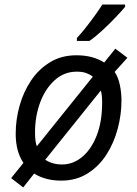

<svg xmlns="http://www.w3.org/2000/svg" viewBox="-20 -786 603 844"><path d="M82 38 29 -3 83 -70Q49 -120 49 -198Q49 -260 66 -321Q83 -382 116.5 -432Q150 -482 200 -512.5Q250 -543 316 -543Q389 -543 438 -511L487 -572L540 -532L484 -470Q500 -446 507 -412Q514 -378 514 -344Q514 -283 497.5 -220.5Q481 -158 448 -106.5Q415 -55 365 -23.5Q315 8 249 8Q180 8 130 -23ZM388 -449Q377 -458 360 -464.5Q343 -471 317 -471Q262 -471 220.5 -433.5Q179 -396 156.5 -335.5Q134 -275 134 -204Q134 -162 142 -143ZM253 -63Q301 -63 341 -96Q381 -129 405 -190Q429 -251 429 -335Q429 -352 427.5 -366Q426 -380 423 -388L179 -84Q193 -74 212 -68.5Q231 -63 253 -63ZM318 -619Q336 -638 356.5 -664Q377 -690 396.5 -717Q416 -744 430 -766H530V-756Q516 -739 488.5 -710Q461 -681 430 -652.5Q399 -624 373 -606H318Z"/></svg>

Font: Noto Sans
Style: Italic
Weight: 400
Italic angle: -12°
Designer: Monotype Design Team
Foundry: Monotype Imaging Inc.
Version: Version 2.013; ttfautohint (v1.8.4.7-5d5b)